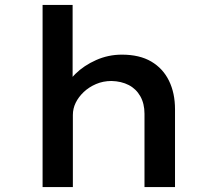

<svg xmlns="http://www.w3.org/2000/svg" viewBox="-20 -760 880 780"><path d="M153 0V-740H275V-397L242 -388Q252 -426 286.5 -460Q321 -494 370.5 -516Q420 -538 475 -538Q547 -538 594.5 -510Q642 -482 666.5 -432Q691 -382 691 -316V0H567V-298Q567 -339 550 -369Q533 -399 503 -414.5Q473 -430 433 -431Q399 -431 370 -418.5Q341 -406 320 -386Q299 -366 287.5 -342.5Q276 -319 276 -293V0H215Q190 0 174.5 0Q159 0 153 0Z"/></svg>

Font: Lexend Giga Medium
Style: Regular
Weight: 500
Designer: Bonnie Shaver-Troup, Thomas Jockin
Foundry: Lexend
Version: Version 1.007